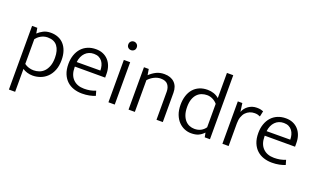

<svg xmlns="http://www.w3.org/2000/svg" viewBox="-92 -1240 3302 2001"><g transform="rotate(20 1558.5 -240.0)"><path d="M253 9Q221 9 191.5 0Q162 -9 141 -24V230H72V-476H130L140 -416Q165 -440 199.5 -458Q234 -476 282 -476Q327 -476 364 -461Q401 -446 427.5 -416.5Q454 -387 468.5 -344Q483 -301 483 -246Q483 -180 463.5 -132Q444 -84 411.5 -52.5Q379 -21 337.5 -6Q296 9 253 9ZM267 -419Q245 -419 225.5 -413Q206 -407 190 -397.5Q174 -388 161.5 -376.5Q149 -365 141 -354V-79Q164 -62 190.5 -54Q217 -46 244 -46Q275 -46 305 -56.5Q335 -67 358 -90.5Q381 -114 395.5 -152Q410 -190 410 -245Q410 -327 375 -373Q340 -419 267 -419Z M972 -230H636V-221Q636 -138 681 -92Q726 -46 804 -46Q839 -46 869 -51.5Q899 -57 931 -70L946 -18Q918 -6 880.5 1.5Q843 9 801 9Q752 9 709 -5Q666 -19 633.5 -48.5Q601 -78 582 -124Q563 -170 563 -234Q563 -289 579 -334Q595 -379 623.5 -410.5Q652 -442 692.5 -459Q733 -476 783 -476Q826 -476 860.5 -461.5Q895 -447 920 -420Q945 -393 958.5 -355Q972 -317 972 -271ZM900 -282Q900 -310 893 -335.5Q886 -361 871.5 -380.5Q857 -400 834 -411.5Q811 -423 779 -423Q721 -423 683.5 -385Q646 -347 638 -281Z M1092 0V-470H1162V0ZM1127 -591Q1107 -591 1093.5 -604Q1080 -617 1080 -638Q1080 -659 1093.5 -672.5Q1107 -686 1127 -686Q1145 -686 1159.5 -673Q1174 -660 1174 -638Q1174 -616 1160 -603.5Q1146 -591 1127 -591Z M1385 0H1315V-470H1368L1379 -405Q1414 -438 1452.5 -457Q1491 -476 1541 -476Q1613 -476 1654 -436Q1695 -396 1695 -324V0H1625V-311Q1625 -358 1601 -388.5Q1577 -419 1521 -419Q1486 -419 1450 -401.5Q1414 -384 1385 -352Z M2148 -710H2218V0H2160L2151 -48H2149Q2123 -20 2091 -5.5Q2059 9 2010 9Q1972 9 1936 -6Q1900 -21 1871 -51Q1842 -81 1824.5 -126.5Q1807 -172 1807 -234Q1807 -289 1821.5 -334Q1836 -379 1863.5 -410.5Q1891 -442 1930.5 -459Q1970 -476 2020 -476Q2057 -476 2089.5 -465Q2122 -454 2148 -431ZM2148 -367Q2126 -393 2096 -407.5Q2066 -422 2034 -422Q2004 -422 1976 -412Q1948 -402 1926.5 -380Q1905 -358 1892 -322.5Q1879 -287 1879 -237Q1879 -185 1891.5 -149Q1904 -113 1925 -90Q1946 -67 1972.5 -56.5Q1999 -46 2027 -46Q2068 -46 2098 -62Q2128 -78 2148 -107Z M2356 0V-470H2406L2419 -376Q2436 -421 2476 -448.5Q2516 -476 2567 -476Q2592 -476 2610 -472Q2628 -468 2639 -463L2626 -401Q2614 -407 2599 -411Q2584 -415 2564 -415Q2535 -415 2510 -404.5Q2485 -394 2466 -374Q2447 -354 2436 -323Q2425 -292 2425 -252V0Z M3078 -230H2742V-221Q2742 -138 2787 -92Q2832 -46 2910 -46Q2945 -46 2975 -51.5Q3005 -57 3037 -70L3052 -18Q3024 -6 2986.5 1.5Q2949 9 2907 9Q2858 9 2815 -5Q2772 -19 2739.5 -48.5Q2707 -78 2688 -124Q2669 -170 2669 -234Q2669 -289 2685 -334Q2701 -379 2729.5 -410.5Q2758 -442 2798.5 -459Q2839 -476 2889 -476Q2932 -476 2966.5 -461.5Q3001 -447 3026 -420Q3051 -393 3064.5 -355Q3078 -317 3078 -271ZM3006 -282Q3006 -310 2999 -335.5Q2992 -361 2977.5 -380.5Q2963 -400 2940 -411.5Q2917 -423 2885 -423Q2827 -423 2789.5 -385Q2752 -347 2744 -281Z"/></g></svg>

Font: Mukta Light
Style: Regular
Weight: 300
Designer: Girish Dalvi and Yashodeep Gholap
Foundry: Ek Type
Version: Version 2.538;PS 1.002;hotconv 16.6.51;makeotf.lib2.5.65220;